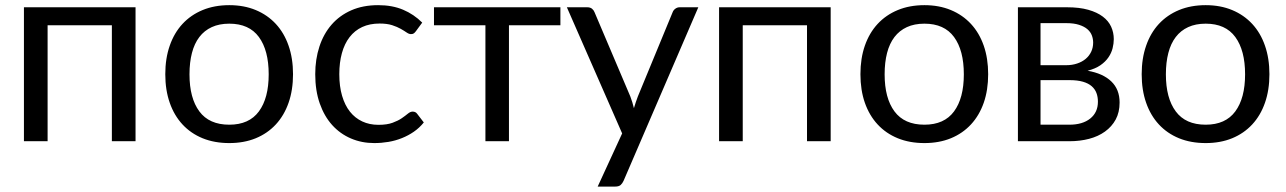

<svg xmlns="http://www.w3.org/2000/svg" viewBox="-20 -534 4862 726"><path d="M492.5 0H403V-438.5H160V0H70.5V-506.5H492.5Z M847 -514.5Q902.5 -514.5 947 -496Q991.5 -477.5 1023 -443.5Q1054.5 -409.5 1071.2 -361.2Q1088 -313 1088 -253.5Q1088 -193.5 1071.2 -145.5Q1054.5 -97.5 1023 -63.5Q991.5 -29.5 947 -11.2Q902.5 7 847 7Q791 7 746.2 -11.2Q701.5 -29.5 670 -63.5Q638.5 -97.5 621.8 -145.5Q605 -193.5 605 -253.5Q605 -313 621.8 -361.2Q638.5 -409.5 670 -443.5Q701.5 -477.5 746.2 -496Q791 -514.5 847 -514.5ZM847 -62.5Q922 -62.5 959 -112.8Q996 -163 996 -253Q996 -343.5 959 -394Q922 -444.5 847 -444.5Q809 -444.5 780.8 -431.5Q752.5 -418.5 733.8 -394Q715 -369.5 705.8 -333.8Q696.5 -298 696.5 -253Q696.5 -163 733.8 -112.8Q771 -62.5 847 -62.5Z M1553 -416.5Q1549 -411 1545 -408Q1541 -405 1534 -405Q1526.5 -405 1517.5 -411.2Q1508.5 -417.5 1495.2 -425Q1482 -432.5 1462.8 -438.8Q1443.5 -445 1415.5 -445Q1378 -445 1349.5 -431.8Q1321 -418.5 1301.8 -393.5Q1282.5 -368.5 1272.8 -333Q1263 -297.5 1263 -253.5Q1263 -207.5 1273.5 -171.8Q1284 -136 1303.2 -111.8Q1322.5 -87.5 1349.8 -74.8Q1377 -62 1411 -62Q1443.5 -62 1464.5 -69.8Q1485.5 -77.5 1499.2 -87Q1513 -96.5 1522.2 -104.2Q1531.5 -112 1540.5 -112Q1551.5 -112 1557.5 -103.5L1582.5 -71Q1566 -50.5 1545 -36Q1524 -21.5 1499.8 -11.8Q1475.5 -2 1449 2.5Q1422.5 7 1395 7Q1347.5 7 1306.8 -10.5Q1266 -28 1236 -61.2Q1206 -94.5 1189 -143Q1172 -191.5 1172 -253.5Q1172 -310 1187.8 -358Q1203.5 -406 1233.8 -440.8Q1264 -475.5 1308.2 -495Q1352.5 -514.5 1410 -514.5Q1463.5 -514.5 1504.2 -497.2Q1545 -480 1576.5 -448.5Z M2099 -438.5H1904.5V0H1815.5V-438.5H1621V-506.5H2099Z M2620.5 -506.5 2338 149.5Q2333.5 159.5 2326.8 165.5Q2320 171.5 2306 171.5H2240L2332.5 -29.5L2123.5 -506.5H2200.5Q2212 -506.5 2218.8 -500.8Q2225.5 -495 2228 -488L2363.5 -169Q2371.5 -148 2377 -125Q2384 -148.5 2392 -169.5L2523.5 -488Q2526.5 -496 2533.8 -501.2Q2541 -506.5 2550 -506.5Z M3121 0H3031.5V-438.5H2788.5V0H2699V-506.5H3121Z M3475.5 -514.5Q3531 -514.5 3575.5 -496Q3620 -477.5 3651.5 -443.5Q3683 -409.5 3699.8 -361.2Q3716.5 -313 3716.5 -253.5Q3716.5 -193.5 3699.8 -145.5Q3683 -97.5 3651.5 -63.5Q3620 -29.5 3575.5 -11.2Q3531 7 3475.5 7Q3419.5 7 3374.8 -11.2Q3330 -29.5 3298.5 -63.5Q3267 -97.5 3250.2 -145.5Q3233.5 -193.5 3233.5 -253.5Q3233.5 -313 3250.2 -361.2Q3267 -409.5 3298.5 -443.5Q3330 -477.5 3374.8 -496Q3419.5 -514.5 3475.5 -514.5ZM3475.5 -62.5Q3550.5 -62.5 3587.5 -112.8Q3624.5 -163 3624.5 -253Q3624.5 -343.5 3587.5 -394Q3550.5 -444.5 3475.5 -444.5Q3437.5 -444.5 3409.2 -431.5Q3381 -418.5 3362.2 -394Q3343.5 -369.5 3334.2 -333.8Q3325 -298 3325 -253Q3325 -163 3362.2 -112.8Q3399.5 -62.5 3475.5 -62.5Z M4023.5 -62.5Q4073.5 -62.5 4102.5 -85.8Q4131.5 -109 4131.5 -149.5Q4131.5 -167.5 4126 -182.2Q4120.5 -197 4108 -208Q4095.5 -219 4074.8 -225Q4054 -231 4024 -231H3914.5V-62.5ZM3914.5 -446.5V-287.5H4012Q4034 -287.5 4052.8 -293.8Q4071.5 -300 4085 -311.2Q4098.5 -322.5 4106 -338.2Q4113.5 -354 4113.5 -373Q4113.5 -387 4108.5 -400.2Q4103.5 -413.5 4091.5 -423.8Q4079.5 -434 4060 -440.2Q4040.5 -446.5 4012 -446.5ZM4014.5 -506.5Q4061.5 -506.5 4095 -497Q4128.5 -487.5 4150 -471.2Q4171.5 -455 4181.5 -433Q4191.5 -411 4191.5 -386Q4191.5 -369.5 4187 -351.5Q4182.5 -333.5 4171.2 -317Q4160 -300.5 4140.8 -287.2Q4121.5 -274 4092.5 -266.5Q4150.5 -256.5 4182 -226.2Q4213.5 -196 4213.5 -146.5Q4213.5 -109.5 4198.8 -82.2Q4184 -55 4158.2 -36.5Q4132.5 -18 4098 -9Q4063.5 0 4024 0H3829V-506.5Z M4539 -514.5Q4594.5 -514.5 4639 -496Q4683.5 -477.5 4715 -443.5Q4746.5 -409.5 4763.2 -361.2Q4780 -313 4780 -253.5Q4780 -193.5 4763.2 -145.5Q4746.5 -97.5 4715 -63.5Q4683.5 -29.5 4639 -11.2Q4594.5 7 4539 7Q4483 7 4438.2 -11.2Q4393.5 -29.5 4362 -63.5Q4330.5 -97.5 4313.8 -145.5Q4297 -193.5 4297 -253.5Q4297 -313 4313.8 -361.2Q4330.5 -409.5 4362 -443.5Q4393.5 -477.5 4438.2 -496Q4483 -514.5 4539 -514.5ZM4539 -62.5Q4614 -62.5 4651 -112.8Q4688 -163 4688 -253Q4688 -343.5 4651 -394Q4614 -444.5 4539 -444.5Q4501 -444.5 4472.8 -431.5Q4444.5 -418.5 4425.8 -394Q4407 -369.5 4397.8 -333.8Q4388.5 -298 4388.5 -253Q4388.5 -163 4425.8 -112.8Q4463 -62.5 4539 -62.5Z"/></svg>

Font: Lato-Regular
Style: Regular
Weight: 400
Designer: Lukasz Dziedzic with Adam Twardoch and Botio Nikoltchev
Foundry: tyPoland Lukasz Dziedzic
Version: Version 2.015; 2015-08-06; http://www.latofonts.com/